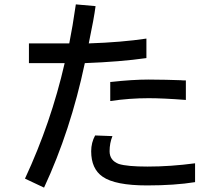

<svg xmlns="http://www.w3.org/2000/svg" viewBox="-20 -737 1002 876"><path d="M367 -449Q302 -141 181 119L94 78Q213 -178 275 -449H112V-539H296Q311 -613 326 -717L416 -709Q409 -654 385 -539Q535 -544 648 -561V-472Q528 -455 367 -449ZM658 -289Q571 -289 483 -276V-363Q585 -374 658 -374Q700 -374 737 -373Q774 -372 805 -371Q812 -370 828 -370V-281Q724 -289 658 -289ZM651 109Q505 109 448 69Q396 33 396 -47Q396 -86 414 -119L493 -116Q480 -84 480 -47Q480 -5 522 11Q560 23 653 23Q758 23 870 8V94Q777 109 651 109Z"/></svg>

Font: Gmarket Sans TTF Medium
Style: Regular
Weight: 500
Designer: Creative Director : Sungho Lee; Art Director : Kiwoong Choi; Project Manager : Sori Yang, Jongwook Yoon; Font Designer :
Foundry: Sandoll Inc.
Version: Version 1.000;hotconv 1.0.109;makeotfexe 2.5.65596